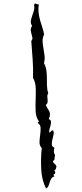

<svg xmlns="http://www.w3.org/2000/svg" viewBox="-20 -993 467 1094"><path d="M173.8 -964.8Q178.7 -975.6 186 -971.7Q193.4 -967.8 201.2 -967.8Q197.3 -944.3 199.7 -922.4Q202.1 -900.4 208 -879.4Q213.9 -858.4 220.7 -837.9Q227.5 -817.4 231.4 -796.9Q221.7 -777.3 222.7 -757.8Q223.6 -738.3 227.5 -717.8Q231.4 -697.3 233.9 -676.3Q236.3 -655.3 230.5 -632.8Q241.2 -614.3 244.1 -592.8Q247.1 -571.3 247.1 -549.3Q247.1 -527.3 247.6 -504.9Q248 -482.4 254.9 -461.9Q249 -453.1 249.5 -443.8Q250 -434.6 251 -426.3Q252 -418 251 -410.2Q250 -402.3 241.2 -395.5Q245.1 -383.8 251 -375.5Q256.8 -367.2 260.7 -358.9Q264.6 -350.6 264.6 -340.3Q264.6 -330.1 257.8 -314.5Q269.5 -309.6 270.5 -300.8Q271.5 -292 268.6 -280.8Q265.6 -269.5 262.2 -257.8Q258.8 -246.1 261.7 -236.3Q266.6 -240.2 272 -246.1Q277.3 -252 283.2 -249Q288.1 -238.3 284.7 -223.6Q281.2 -209 277.8 -194.8Q274.4 -180.7 275.4 -168.9Q276.4 -157.2 290 -151.4Q282.2 -126 293.9 -108.4Q291 -100.6 291 -89.4Q291 -78.1 281.2 -76.2Q283.2 -64.5 290.5 -60.1Q297.9 -55.7 301.8 -44.9Q300.8 -38.1 298.3 -31.2Q295.9 -24.4 290 -22.5L294.9 -11.7Q295.9 -6.8 292 -2.9Q288.1 1 284.2 2.9L290 12.7Q277.3 15.6 272 24.9Q266.6 34.2 263.7 44.9Q260.7 55.7 256.3 65.9Q252 76.2 242.2 81.1Q217.8 32.2 214.8 -29.3Q211.9 -90.8 217.8 -149.4Q204.1 -164.1 205.1 -184.6Q206.1 -205.1 209 -225.6Q211.9 -246.1 211.4 -264.2Q210.9 -282.2 194.3 -293L202.1 -300.8Q184.6 -325.2 183.1 -357.4Q181.6 -389.6 183.1 -423.8Q184.6 -458 183.6 -491.2Q182.6 -524.4 168 -549.8Q169.9 -602.5 166 -654.8Q162.1 -707 158.2 -759.8Q166 -768.6 164.6 -778.3Q163.1 -788.1 159.7 -798.8Q156.2 -809.6 155.3 -821.3Q154.3 -833 163.1 -845.7Q153.3 -860.4 155.8 -874.5Q158.2 -888.7 163.6 -903.3Q168.9 -918 173.3 -933.1Q177.7 -948.2 173.8 -964.8Z"/></svg>

Font: Homemade Apple
Style: Regular
Weight: 400
Version: Version 1.001